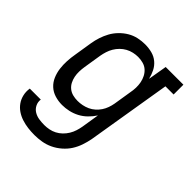

<svg xmlns="http://www.w3.org/2000/svg" viewBox="-206 -658 1012 1012"><g transform="rotate(45 300.0 -152.5)"><path d="M216 223Q191 223 167 220Q143 217 120 209.5Q97 202 78 189Q59 176 46 157.5Q33 139 27.5 115.5Q22 92 26 67H108Q105 87 114 105Q123 123 139.5 133Q156 143 175.5 146Q195 149 216 149Q233 149 251 145.5Q269 142 285.5 133.5Q302 125 316 111.5Q330 98 340 81.5Q350 65 355.5 47.5Q361 30 364 13L380 -87Q366 -65 346.5 -46Q327 -27 304 -15Q281 -3 256 2.5Q231 8 207 8Q179 8 153 0Q127 -8 108 -25.5Q89 -43 78.5 -67.5Q68 -92 64.5 -119Q61 -146 62.5 -174Q64 -202 69 -230L85 -330Q89 -355 97 -379.5Q105 -404 117.5 -427Q130 -450 149.5 -470Q169 -490 192 -503.5Q215 -517 240.5 -522.5Q266 -528 291 -528Q318 -528 343 -521.5Q368 -515 387 -499Q406 -483 417 -461Q428 -439 434 -414L452 -520H584V-447H523L445 25Q440 51 431 77.5Q422 104 407 127.5Q392 151 369.5 170.5Q347 190 321.5 202Q296 214 269 218.5Q242 223 216 223ZM250 -65Q267 -65 284.5 -68.5Q302 -72 318.5 -79.5Q335 -87 349 -99.5Q363 -112 373 -127Q383 -142 389 -159Q395 -176 398 -193L414 -293Q418 -313 418.5 -332Q419 -351 415.5 -369.5Q412 -388 403.5 -404.5Q395 -421 381.5 -433Q368 -445 349.5 -450Q331 -455 312 -455Q295 -455 277 -451Q259 -447 242.5 -438Q226 -429 212.5 -415.5Q199 -402 189.5 -386Q180 -370 174.5 -352.5Q169 -335 166 -318L150 -218Q147 -199 146.5 -180.5Q146 -162 149.5 -144.5Q153 -127 161 -111.5Q169 -96 182.5 -85Q196 -74 213.5 -69.5Q231 -65 250 -65Z"/></g></svg>

Font: Iosevka Plex Etoile
Style: Italic
Weight: 400
Italic angle: -9°
Designer: Belleve Invis
Foundry: Belleve Invis
Version: Version 25.1.1; ttfautohint (v1.8.4)